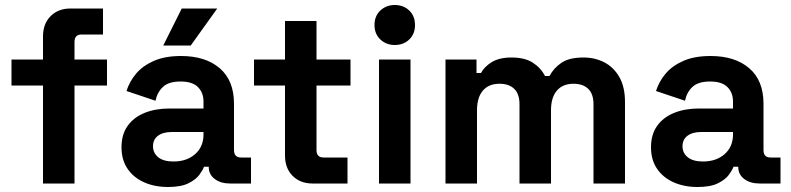

<svg xmlns="http://www.w3.org/2000/svg" viewBox="-20 -734 3164 768"><path d="M152 0V-392H26V-496H152V-588Q152 -639 182.5 -669.5Q213 -700 262 -700H392V-596H306Q278 -596 278 -566V-496H408V-392H278V0Z M652 14Q599 14 557 -4.5Q515 -23 490.5 -58.5Q466 -94 466 -145Q466 -196 490.5 -230.5Q515 -265 558.5 -282.5Q602 -300 658 -300H794V-328Q794 -363 772 -385.5Q750 -408 702 -408Q655 -408 632 -386.5Q609 -365 602 -331L486 -370Q498 -408 524.5 -439.5Q551 -471 595.5 -490.5Q640 -510 704 -510Q802 -510 859 -461Q916 -412 916 -319V-134Q916 -104 944 -104H984V0H900Q863 0 839 -18Q815 -36 815 -66V-67H796Q792 -55 778 -35.5Q764 -16 734 -1Q704 14 652 14ZM674 -88Q727 -88 760.5 -117.5Q794 -147 794 -196V-206H667Q632 -206 612 -191Q592 -176 592 -149Q592 -122 613 -105Q634 -88 674 -88ZM633 -552 707 -700H849L743 -552Z M1230 0Q1181 0 1150.5 -30.5Q1120 -61 1120 -112V-392H996V-496H1120V-650H1246V-496H1382V-392H1246V-134Q1246 -104 1274 -104H1370V0Z M1496 0V-496H1622V0ZM1559 -554Q1525 -554 1501.5 -576Q1478 -598 1478 -634Q1478 -670 1501.5 -692Q1525 -714 1559 -714Q1594 -714 1617 -692Q1640 -670 1640 -634Q1640 -598 1617 -576Q1594 -554 1559 -554Z M1762 0V-496H1886V-442H1904Q1917 -467 1947 -485.5Q1977 -504 2026 -504Q2079 -504 2111 -483.5Q2143 -463 2160 -430H2178Q2195 -462 2226 -483Q2257 -504 2314 -504Q2360 -504 2397.5 -484.5Q2435 -465 2457.5 -425.5Q2480 -386 2480 -326V0H2354V-317Q2354 -358 2333 -378.5Q2312 -399 2274 -399Q2231 -399 2207.5 -371.5Q2184 -344 2184 -293V0H2058V-317Q2058 -358 2037 -378.5Q2016 -399 1978 -399Q1935 -399 1911.5 -371.5Q1888 -344 1888 -293V0Z M2770 14Q2717 14 2675 -4.5Q2633 -23 2608.5 -58.5Q2584 -94 2584 -145Q2584 -196 2608.5 -230.5Q2633 -265 2676.5 -282.5Q2720 -300 2776 -300H2912V-328Q2912 -363 2890 -385.5Q2868 -408 2820 -408Q2773 -408 2750 -386.5Q2727 -365 2720 -331L2604 -370Q2616 -408 2642.5 -439.5Q2669 -471 2713.5 -490.5Q2758 -510 2822 -510Q2920 -510 2977 -461Q3034 -412 3034 -319V-134Q3034 -104 3062 -104H3102V0H3018Q2981 0 2957 -18Q2933 -36 2933 -66V-67H2914Q2910 -55 2896 -35.5Q2882 -16 2852 -1Q2822 14 2770 14ZM2792 -88Q2845 -88 2878.5 -117.5Q2912 -147 2912 -196V-206H2785Q2750 -206 2730 -191Q2710 -176 2710 -149Q2710 -122 2731 -105Q2752 -88 2792 -88Z"/></svg>

Font: Space Grotesk Light
Style: Bold
Weight: 700
Version: Version 2.000